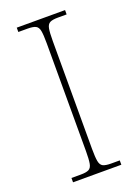

<svg xmlns="http://www.w3.org/2000/svg" viewBox="-138 -774 601 833"><g transform="rotate(-20 162.5 -357.0)"><path d="M50 0V-20H93Q118 -20 130 -26Q142 -32 145.5 -51Q149 -70 149 -108V-606Q149 -645 145.5 -663.5Q142 -682 130 -688Q118 -694 93 -694H50V-714H273V-694H233Q208 -694 196 -688Q184 -682 180.5 -663.5Q177 -645 177 -606V-108Q177 -70 180.5 -51Q184 -32 196 -26Q208 -20 233 -20H273V0Z"/></g></svg>

Font: Noto Serif Tamil Thin
Style: Regular
Weight: 100
Designer: Indian Type Foundry, Tom Grace, and the Monotype Design Team
Foundry: Monotype Imaging Inc.
Version: Version 2.004; ttfautohint (v1.8.4.7-5d5b)